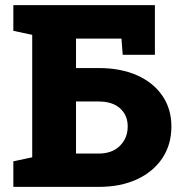

<svg xmlns="http://www.w3.org/2000/svg" viewBox="-20 -731 711 751"><path d="M32.2 0V-100.1L106 -115.7V-594.7L32.2 -610.4V-710.9H585.9V-516.6H460L455.1 -580.1H277.3V-464.8H366.2Q452.6 -464.8 516.4 -436.3Q580.1 -407.7 615.2 -356.4Q650.4 -305.2 650.4 -235.8Q650.4 -165.5 615 -112.3Q579.6 -59.1 515.6 -29.5Q451.7 0 366.2 0ZM277.3 -130.4H366.2Q418.5 -130.4 449 -160.6Q479.5 -190.9 479.5 -236.8Q479.5 -280.3 449.7 -307.1Q419.9 -334 366.2 -334H277.3Z"/></svg>

Font: Roboto Slab Black
Style: Regular
Weight: 900
Designer: Google
Version: Version 2.000; ttfautohint (v1.8.1.43-b0c9)